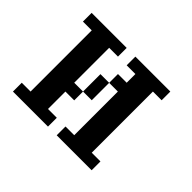

<svg xmlns="http://www.w3.org/2000/svg" viewBox="-147 -964 1294 1294"><g transform="rotate(45 500.0 -317.0)"><path d="M500 -26.4H583V-442.4H500V-526.4H583V-609.4H500V-692.4H833V-609.4H750V-26.4H833V57.6H500ZM83 -26.4H167V-609.4H83V-692.4H417V-609.4H333V-276.4H417V-192.4H333V-26.4H417V57.6H83ZM500 -442.4V-276.4H417V-442.4Z"/></g></svg>

Font: KH Dot Dougenzaka 12
Style: Regular
Weight: 400
Designer: Original version for X68000 by Keitarou Hiraki (http://hp.vector.co.jp/authors/VA000874/) / TrueType conversion by Homem
Version: Version 1.00.20150527